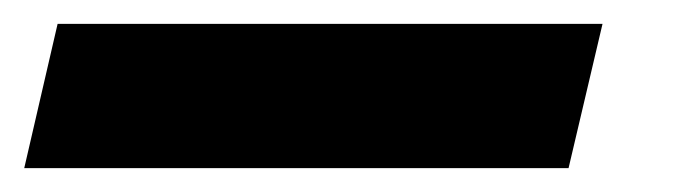

<svg xmlns="http://www.w3.org/2000/svg" viewBox="-110 45 580 160"><path d="M363.8 185.1H-89.8L-62 64.9H392.1Z"/></svg>

Font: Open Sans Extrabold
Style: Italic
Weight: 800
Italic angle: -12°
Foundry: Ascender Corporation
Version: Version 1.10